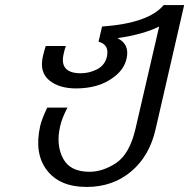

<svg xmlns="http://www.w3.org/2000/svg" viewBox="-20 -740 749 760"><path d="M596 -229Q572 -123 500 -62Q427 0 323 0Q216 0 165 -67Q115 -133 139 -241Q145 -268 167 -314H247Q225 -272 218 -240Q201 -166 230 -112Q258 -60 334 -60Q387 -60 440 -95Q493 -131 516 -229L610 -635Q548 -604 445 -589Q494 -565 481 -508Q472 -468 436 -439Q401 -411 360 -400Q323 -390 281 -390Q214 -390 175 -422Q135 -455 150 -518Q155 -539 161 -558H241Q236 -547 232 -527Q214 -450 300 -450Q334 -450 365 -466Q395 -482 403 -515Q414 -563 370 -575L384 -635Q568 -648 628 -720H709Z"/></svg>

Font: Miedinger
Style: Italic
Weight: 400
Italic angle: -13°
Version: Version 001.000